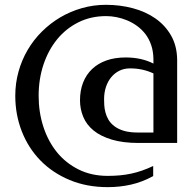

<svg xmlns="http://www.w3.org/2000/svg" viewBox="-20 -646 807 798"><path d="M617.7 -95.2V-340.8Q597.2 -350.6 572.8 -356.2Q548.3 -361.8 520.5 -361.8Q496.1 -361.8 476.3 -352.1Q456.5 -342.3 442.4 -325.2Q428.2 -308.1 420.4 -284.7Q412.6 -261.2 412.6 -233.9Q412.6 -223.6 413.3 -209.5Q414.1 -195.3 418 -179.7Q421.9 -164.1 430.4 -149.2Q439 -134.3 454.6 -122.1Q470.2 -109.9 494.1 -102.5Q518.1 -95.2 552.7 -95.2ZM421.4 -579.1Q357.4 -579.1 305.7 -553.2Q253.9 -527.3 217.3 -482.4Q180.7 -437.5 160.6 -377.2Q140.6 -316.9 140.6 -248Q140.6 -179.2 160.4 -118.7Q180.2 -58.1 217 -12.9Q253.9 32.2 307.1 58.6Q360.4 85 427.7 85Q454.1 85 478 82.8Q502 80.6 524.9 75.7Q547.9 70.8 570.3 63Q592.8 55.2 616.7 43.9V85.9Q570.8 110.8 524.4 121.3Q478 131.8 427.7 131.8Q340.3 131.8 269.3 102.1Q198.2 72.3 147.9 20.8Q97.7 -30.8 70.6 -100.1Q43.5 -169.4 43.5 -248Q43.5 -299.8 56.9 -348.1Q70.3 -396.5 95 -438.5Q119.6 -480.5 154.3 -514.9Q189 -549.3 230.7 -574Q272.5 -598.6 320.6 -612.3Q368.7 -626 420.4 -626Q479 -626 532.2 -611.8Q585.4 -597.7 626 -569.3Q666.5 -541 690.9 -498.5Q715.3 -456.1 716.3 -398.9V-51.8H556.6Q491.2 -51.8 444.8 -65.7Q398.4 -79.6 369.1 -103.5Q339.8 -127.4 326.2 -159.9Q312.5 -192.4 312.5 -229Q312.5 -270 325.4 -303Q338.4 -335.9 362.8 -359.1Q387.2 -382.3 422.4 -394.8Q457.5 -407.2 502.4 -407.2Q534.7 -407.2 563.7 -400.9Q592.8 -394.5 617.7 -381.8V-400.9Q617.2 -432.6 608.4 -458.5Q599.6 -484.4 584.5 -504.2Q569.3 -523.9 549.8 -538.1Q530.3 -552.2 508.5 -561.3Q486.8 -570.3 464.4 -574.7Q441.9 -579.1 421.4 -579.1Z"/></svg>

Font: Federov2
Style: Regular
Weight: 400
Designer: Olexa M. Volochay | Cyreal.org
Foundry: Olexa M. Volochay | Cyreal.org
Version: Version 1.000